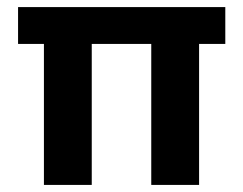

<svg xmlns="http://www.w3.org/2000/svg" viewBox="-20 -522 687 542"><path d="M104 0V-398H31V-502H616V-398H542V0H407V-398H239V0Z"/></svg>

Font: DM Sans 16pt
Style: Bold
Weight: 700
Version: Version 4.004;gftools[0.9.30]